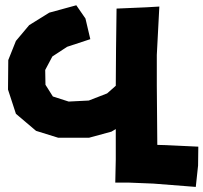

<svg xmlns="http://www.w3.org/2000/svg" viewBox="-20 -695 780 736"><path d="M272.5 -674.8 168.9 -646.5 91.8 -598.6 41 -538.1 11.7 -464.8 10.7 -351.6 41 -258.8 118.2 -193.4 203.1 -167H321.3L407.2 -190.4L423.8 -200.2V-84L421.9 4.9H471.7L568.4 8.8L730.5 21.5L739.3 -60.5L740.2 -132.8L615.2 -138.7L583 -139.6L581.1 -367.2V-484.4L590.8 -669.9L541 -667L426.8 -662.1L424.8 -505.9L423.8 -366.2L390.6 -336.9L320.3 -309.6L243.2 -305.7L182.6 -325.2L154.3 -370.1L153.3 -426.8L180.7 -478.5L237.3 -515.6L326.2 -544.9L307.6 -624Z"/></svg>

Font: MaokenAssortedSans-TC
Style: Regular
Weight: 500
Version: Version 0.83